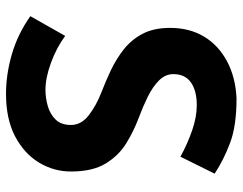

<svg xmlns="http://www.w3.org/2000/svg" viewBox="-102 -678 788 623"><g transform="rotate(90 291.5 -366.0)"><path d="M488 -558Q446 -581 402.5 -596Q359 -611 321 -611Q274 -611 247 -592Q220 -573 220 -535Q220 -509 240.5 -488.5Q261 -468 293.5 -452Q326 -436 361 -423Q404 -407 444 -382.5Q484 -358 510 -315.5Q536 -273 536 -203Q536 -147 507 -99Q478 -51 422 -21.5Q366 8 284 8Q221 8 155.5 -11Q90 -30 32 -71L96 -184Q134 -156 183 -138Q232 -120 271 -120Q297 -120 323.5 -127.5Q350 -135 367.5 -153Q385 -171 385 -203Q385 -236 353.5 -260.5Q322 -285 278 -302Q244 -315 208 -332Q172 -349 140.5 -373.5Q109 -398 89.5 -434.5Q70 -471 70 -524Q70 -588 98.5 -635Q127 -682 179 -709.5Q231 -737 299 -740Q388 -740 443.5 -719Q499 -698 543 -669Z"/></g></svg>

Font: Reem Kufi
Style: Bold
Weight: 700
Designer: Khaled Hosny
Version: Version 1.001